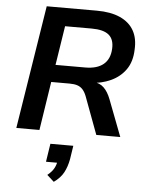

<svg xmlns="http://www.w3.org/2000/svg" viewBox="-64 -756 836 1093"><g transform="rotate(5 354.5 -209.0)"><path d="M46 0 158 -705H444Q524 -705 577.5 -681Q631 -657 656.5 -612Q682 -567 678 -502Q676 -434 644.5 -389Q613 -344 560 -319.5Q507 -295 441 -292L440 -300L460 -299Q496 -297 520 -274Q544 -251 560 -209L640 0H503L423 -215Q414 -238 401.5 -252Q389 -266 371 -272Q353 -278 326 -278H221L178 0ZM237 -377H407Q474 -377 510.5 -407Q547 -437 550 -496Q553 -550 522.5 -575.5Q492 -601 424 -601H272ZM285 287 245 251Q271 230 282.5 208.5Q294 187 297 162L320 177H231L247 73H378L366 151Q358 194 340.5 227Q323 260 285 287Z"/></g></svg>

Font: Nunito Sans 10pt
Style: Bold Italic
Weight: 700
Italic angle: -9°
Designer: Vernon Adams
Foundry: Vernon Adams
Version: Version 3.101;gftools[0.9.27]